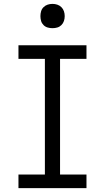

<svg xmlns="http://www.w3.org/2000/svg" viewBox="-20 -968 540 988"><path d="M75 0V-70H211V-665H75V-735H425V-665H289V-70H425V0ZM250 -823Q237 -823 225 -826.5Q213 -830 204 -839Q195 -848 191.5 -860Q188 -872 188 -885Q188 -898 191.5 -910Q195 -922 204 -931Q213 -940 225 -944Q237 -948 250 -948Q263 -948 275 -944Q287 -940 296 -931Q305 -922 309 -910Q313 -898 313 -885Q313 -872 309 -860Q305 -848 296 -839Q287 -830 275 -826.5Q263 -823 250 -823Z"/></svg>

Font: Moesevka
Style: Regular
Weight: 400
Monospace: yes
Designer: Belleve Invis
Foundry: Belleve Invis
Version: Version 32.5.0; ttfautohint (v1.8.4)